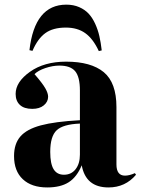

<svg xmlns="http://www.w3.org/2000/svg" viewBox="-20 -800 611 834"><path d="M268.1 -779.8Q299.3 -779.8 324 -769Q348.6 -758.3 365 -740.7Q381.3 -723.1 393.3 -697Q405.3 -670.9 411.6 -643.1Q418 -615.2 421.9 -581.1L409.2 -578.1Q384.3 -631.8 350.3 -656Q316.4 -680.2 266.1 -680.2Q210 -680.2 176.8 -656Q143.6 -631.8 121.1 -579.1L107.9 -582Q130.4 -779.8 268.1 -779.8ZM185.1 14.2Q117.2 14.2 79.1 -21.5Q41 -57.1 41 -122.1Q41 -175.3 68.4 -207Q95.7 -238.8 157.2 -255.4Q218.8 -272 327.1 -277.8V-407.2Q327.1 -465.8 306.6 -490.5Q286.1 -515.1 237.8 -515.1Q209 -515.1 177.2 -504.4Q145.5 -493.7 129.9 -478Q164.6 -438 176.8 -416.5Q189 -395 189 -379.9Q189 -357.9 170.4 -342.5Q151.9 -327.1 120.1 -327.1Q84.5 -327.1 66.2 -344.5Q47.9 -361.8 47.9 -392.1Q47.9 -443.8 109.9 -488Q171.9 -532.2 267.1 -532.2Q375.5 -532.2 430.7 -486.6Q485.8 -440.9 485.8 -335V-85.9Q485.8 -37.1 522.9 -37.1Q542 -37.1 565.9 -47.9L570.8 -41Q524.4 14.2 451.2 14.2Q352.5 14.2 335 -82Q314 -31.2 278.6 -8.5Q243.2 14.2 185.1 14.2ZM257.8 -41Q289.6 -41 308.3 -64.9Q327.1 -88.9 327.1 -127.9V-263.2Q253.9 -260.3 226.1 -234.1Q198.2 -208 198.2 -140.1Q198.2 -88.9 212.9 -64.9Q227.5 -41 257.8 -41Z"/></svg>

Font: Display Regular
Style: Bold
Weight: 700
Designer: Latin by Veronika Burian and Jose Scaglione. Greek by Irene Vlachou. Cyrillic by Vera Evstafieva.
Foundry: TypeTogether
Version: Version 3.002